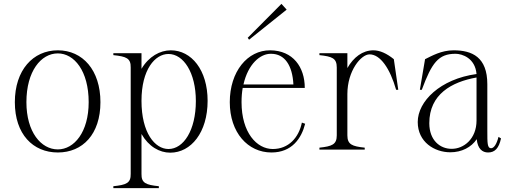

<svg xmlns="http://www.w3.org/2000/svg" viewBox="-20 -776 2646 996"><path d="M280 15C409 15 501 -80 501 -246C501 -412 409 -515 280 -515C151 -515 57 -412 57 -246C57 -80 151 15 280 15ZM280 -1C193 -1 117 -91 117 -246C117 -407 193 -499 280 -499C365 -499 440 -408 440 -246C440 -91 365 -1 280 -1Z M568 190V200H804V190C737 183 713 174 714 126V-81C751 -16 807 16 863 16C971 16 1057 -89 1057 -253C1057 -413 973 -515 866 -515C810 -515 752 -483 714 -419V-500H568V-490C635 -483 659 -474 658 -426V126C659 174 635 183 568 190ZM854 -3C784 -3 714 -86 714 -253C714 -415 784 -496 854 -496C932 -496 996 -399 996 -252C996 -100 932 -3 854 -3Z M1388 15C1495 15 1544 -59 1563 -134L1546 -140C1530 -62 1477 -3 1395 -3C1312 -3 1233 -88 1233 -246C1233 -273 1235 -297 1239 -320H1561C1561 -428 1500 -514 1382 -515C1264 -516 1172 -405 1172 -246C1172 -88 1266 15 1388 15ZM1467 -726 1440 -756 1265 -580 1272 -570ZM1243 -338C1267 -444 1330 -498 1386 -497C1457 -497 1497 -437 1502 -338Z M1782 -74V-288C1782 -409 1853 -494 1897 -494C1953 -494 2003 -421 2035 -310H2046L2023 -469C1986 -499 1950 -515 1917 -515C1861 -515 1814 -479 1782 -423V-500H1637V-490C1703 -483 1727 -474 1727 -426V-74C1727 -26 1702 -17 1637 -10V0H1872V-10C1807 -17 1782 -26 1782 -74Z M2316 14C2375 14 2425 -12 2453 -54C2458 -4 2482 15 2512 15C2547 15 2568 -7 2579 -58L2566 -66C2556 -27 2542 -7 2527 -7C2508 -8 2508 -33 2508 -97V-339C2508 -480 2429 -515 2333 -515C2269 -515 2220 -486 2185 -469L2158 -310H2168C2220 -450 2254 -497 2343 -497C2377 -497 2445 -475 2452 -392C2263 -366 2147 -250 2147 -143C2147 -39 2234 14 2316 14ZM2322 -4C2264 -4 2207 -47 2207 -137C2207 -287 2323 -351 2452 -374V-319V-151C2452 -55 2385 -3 2322 -4Z"/></svg>

Font: Sprat Condensed Light
Style: Regular
Weight: 300
Width: 3
Designer: Ethan Nakache
Foundry: Collletttivo
Version: Version 2.000;Glyphs 3.2 (3217)